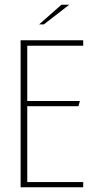

<svg xmlns="http://www.w3.org/2000/svg" viewBox="-20 -790 405 810"><path d="M67 -620H331V-597H95V-364H317L311 -342H95V-22H331V0H67ZM145 -687 239 -770H272L165 -687Z"/></svg>

Font: Smooch Sans ExtraLight
Style: Regular
Weight: 200
Designer: Robert E. Leuschke
Foundry: Robert E. Leuschke
Version: Version 1.010; ttfautohint (v1.8.3)